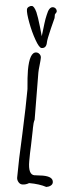

<svg xmlns="http://www.w3.org/2000/svg" viewBox="-61 -931 390 978"><g transform="rotate(5 134.0 -441.5)"><path d="M126 4Q110 14 92 14Q80 14 71.5 3.5Q63 -7 63 -19Q63 -103 70 -243Q76 -392 76 -466V-473Q70 -536 70 -567Q70 -662 105 -662Q115 -662 122.5 -654.5Q130 -647 130 -637Q130 -625 127 -599Q124 -574 124 -561Q124 -494 125 -440Q126 -387 126 -320Q121 -305 121 -278V-266L119 -187Q117 -152 117 -107Q117 -38 150 -38Q152 -38 156.5 -38.5Q161 -39 169 -39Q178 -40 192 -40Q246 -40 246 -10Q246 0 237 7Q228 14 215 16Q179 4 126 4ZM38 -876Q38 -884 45.5 -890Q53 -896 62 -896Q73 -896 87 -867Q97 -844 112 -793L125 -747Q128 -771 129 -780Q130 -789 133 -813.5Q136 -838 141 -858Q149 -899 169 -899Q178 -899 184 -893Q190 -887 190 -878Q190 -875 186 -870L182 -863V-845L168 -790Q154 -732 154 -719Q154 -687 129 -687Q117 -687 95 -725.5Q73 -764 55.5 -811Q38 -858 38 -876Z"/></g></svg>

Font: Amatic SC
Style: Bold
Weight: 700
Designer: Multiple Designers
Foundry: Vernon Adams
Version: Version 2.505